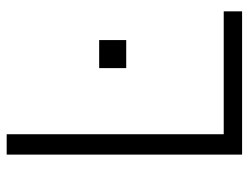

<svg xmlns="http://www.w3.org/2000/svg" viewBox="-105 -640 745 575"><g transform="rotate(-90 267.5 -352.5)"><path d="M92 0V-705H153V-55H521V0ZM351 -347V-428H435V-347Z"/></g></svg>

Font: Nunito Sans 12pt Light
Style: Regular
Weight: 300
Designer: Vernon Adams
Foundry: Vernon Adams
Version: Version 3.101;gftools[0.9.27]